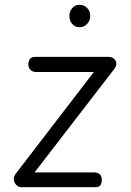

<svg xmlns="http://www.w3.org/2000/svg" viewBox="-20 -777 544 797"><path d="M69 0Q56.5 0 47.8 -9Q39 -18 37.5 -31Q36 -44 45 -55.5L369.5 -478H133Q113.5 -478 105.5 -487.8Q97.5 -497.5 97.5 -509.5Q97.5 -522 103.5 -531.5Q109.5 -541 129 -541H429.5Q443.5 -541 452.5 -533.8Q461.5 -526.5 462.8 -514.8Q464 -503 453.5 -489.5L123.5 -61.5H368Q388.5 -61.5 395.5 -52.5Q402.5 -43.5 402.5 -31.5Q402.5 -17.5 397.5 -8.8Q392.5 0 373.5 0ZM310 -664Q291.5 -664 279.8 -677.5Q268 -691 268 -711Q268 -729 279.5 -743Q291 -757 310 -757Q328.5 -757 341.5 -744.2Q354.5 -731.5 354.5 -711Q354.5 -691.5 341.8 -677.8Q329 -664 310 -664Z"/></svg>

Font: Edu NSW ACT Hand Pre
Style: Regular
Weight: 400
Designer: Tina and Corey Anderson, Eben Sorkin, Mirko Velimirovic
Foundry: Sorkin Type Co.
Version: Version 2.000